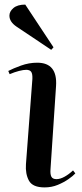

<svg xmlns="http://www.w3.org/2000/svg" viewBox="-20 -802 356 836"><path d="M121 -458Q122 -480 116 -489Q110 -498 94 -498Q82 -498 62.5 -493Q43 -488 22 -479L16 -493Q37 -504 71.5 -516.5Q106 -529 142 -529Q231 -529 224 -427L200 -67Q198 -44 203.5 -33Q209 -22 226 -22Q242 -22 261 -32.5Q280 -43 298 -60L308 -47Q298 -36 278 -22Q258 -8 231.5 3Q205 14 174 14Q122 14 106 -15.5Q90 -45 93 -87ZM213 -596 203 -585 52 -686Q21 -707 21 -734Q21 -752 38.5 -767Q56 -782 90 -782Z"/></svg>

Font: Literata 72pt Medium
Style: Italic
Weight: 500
Italic angle: -2°
Designer: Latin by Veronika Burian and Jose Scaglione. Greek by Irene Vlachou. Cyrillic by Vera Evstafieva
Foundry: TypeTogether
Version: Version 3.002